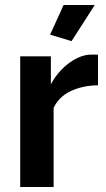

<svg xmlns="http://www.w3.org/2000/svg" viewBox="-20 -750 427 770"><path d="M235 -730 181 -611 267 -585 360 -730ZM363 -531H346Q304 -531 258 -498Q212 -464 184 -412V-524H61V0H195V-317Q215 -361 262.5 -384Q310 -407 373 -408V-530Q370 -531 363 -531Z"/></svg>

Font: RT Raleway Bold
Style: Regular
Weight: 400
Designer: Matt McInerney, Pablo Impallari, Rodrigo Fuenzalida — Edited by Milan Moffatt in April 2016
Foundry: Matt McInerney, Pablo Impallari, Rodrigo Fuenzalida — Edited by Milan Moffatt in April 2016
Version: Version 3.001